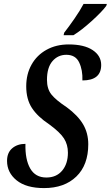

<svg xmlns="http://www.w3.org/2000/svg" viewBox="-20 -951 566 981"><path d="M16 -129Q16 -171 42.5 -193.5Q69 -216 110 -216Q108 -136 134.5 -90Q161 -44 217 -44Q268 -44 297.5 -79Q327 -114 327 -171Q327 -212 307 -243.5Q287 -275 231 -316Q172 -355 143 -399.5Q114 -444 114 -510Q114 -572 141 -620.5Q168 -669 217.5 -696.5Q267 -724 331 -724Q410 -724 453.5 -695Q497 -666 497 -619Q497 -540 401 -540Q403 -593 384.5 -632Q366 -671 319 -671Q276 -671 248 -638.5Q220 -606 220 -543Q220 -497 242.5 -468.5Q265 -440 321 -403Q378 -361 404.5 -316Q431 -271 431 -214Q431 -108 370 -49Q309 10 205 10Q114 10 65 -29.5Q16 -69 16 -129ZM308 -784Q333 -816 361 -856.5Q389 -897 407 -931H526L523 -921Q501 -891 448.5 -843.5Q396 -796 355 -771H305Z"/></svg>

Font: Noto Serif CondSemiBold
Style: Italic
Weight: 600
Width: 3
Italic angle: -12°
Designer: Monotype Design Team
Foundry: Monotype Imaging Inc.
Version: Version 1.001